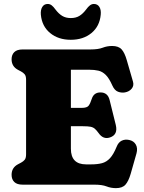

<svg xmlns="http://www.w3.org/2000/svg" viewBox="-20 -956 747 994"><path d="M40 -649Q40 -672.5 54 -686.2Q68 -700 97.5 -700H448.5Q488.5 -700 511.5 -709Q534.5 -718 560.5 -718Q593.5 -718 609.5 -700.5Q625.5 -683 636.5 -644L668.5 -533.5Q674.5 -512.5 661.8 -497Q649 -481.5 626.5 -477.5Q608.5 -474.5 590.8 -481.2Q573 -488 561.5 -513.5Q545 -551 527.5 -568.2Q510 -585.5 489.2 -590.2Q468.5 -595 441.5 -595H347V-397.5H403Q430.5 -397.5 439 -409Q447.5 -420.5 455 -444Q465.5 -477.5 500 -477.5Q538 -477.5 547.5 -438L579.5 -309Q591.5 -258.5 549.5 -244.5Q514.5 -232.5 490.5 -267Q480 -281.5 471.2 -289.2Q462.5 -297 448.8 -299.8Q435 -302.5 409.5 -302.5H347V-186Q347 -105 426 -105H451.5Q484.5 -105 508 -111.2Q531.5 -117.5 549.5 -137Q567.5 -156.5 583.5 -195.5Q592.5 -219 609.8 -227.5Q627 -236 648.5 -231.5Q672.5 -226.5 683.2 -207.5Q694 -188.5 686.5 -161.5L656.5 -56Q645.5 -18 629.5 0Q613.5 18 580.5 18Q554.5 18 531.5 9Q508.5 0 468.5 0H97.5Q68 0 54 -13.8Q40 -27.5 40 -51Q40 -88 73 -105.5L89 -114Q100.5 -120 107.8 -128.8Q115 -137.5 115 -157V-543Q115 -562.5 107.8 -571.2Q100.5 -580 89 -586L73 -594.5Q40 -612 40 -649ZM346.5 -862.5Q373 -862.5 391.2 -873.8Q409.5 -885 426 -907Q436 -921 445.5 -928.2Q455 -935.5 466 -935.5Q485 -935.5 494.5 -920.2Q504 -905 501.5 -880Q496 -820 453.5 -785Q411 -750 346.5 -750Q282 -750 239.5 -785Q197 -820 191.5 -880Q189.5 -905 199 -920.2Q208.5 -935.5 227 -935.5Q238.5 -935.5 247.8 -928.2Q257 -921 267 -907Q283.5 -885 302 -873.8Q320.5 -862.5 346.5 -862.5Z"/></svg>

Font: Fraunces 9pt S100 Black
Style: Regular
Weight: 900
Version: Version 1.000; ttfautohint (v1.8.3)